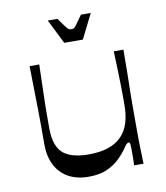

<svg xmlns="http://www.w3.org/2000/svg" viewBox="-78 -725 696 804"><g transform="rotate(-10 270.5 -323.0)"><path d="M235 14Q185 14 149 -6Q113 -26 94 -63.5Q75 -101 75 -151Q75 -196 75 -229.5Q75 -263 74.5 -291Q74 -319 73.5 -346.5Q73 -374 72.5 -407Q72 -440 71 -485H112Q111 -441 110 -410Q109 -379 108.5 -355.5Q108 -332 107.5 -311.5Q107 -291 107 -268Q107 -245 107 -215Q107 -173 117.5 -145.5Q128 -118 147.5 -104Q167 -90 193.5 -84Q220 -78 251 -78Q300 -78 335 -90Q370 -102 392 -125Q414 -148 424 -181Q434 -214 434 -256Q434 -278 434 -296.5Q434 -315 433.5 -338Q433 -361 432 -396Q431 -431 429 -485H470Q470 -423 469 -379Q468 -335 467.5 -305Q467 -275 467 -253.5Q467 -232 467 -214.5Q467 -197 467 -179Q467 -153 467 -132Q467 -111 467.5 -91Q468 -71 468.5 -49Q469 -27 470 0H430Q431 -18 431 -31.5Q431 -45 431 -55Q431 -81 430 -89.5Q429 -98 424 -98Q419 -98 414 -93Q409 -88 398 -71Q387 -56 367 -36Q347 -16 315 -1Q283 14 235 14ZM231 -556 179 -660H220Q239 -633 247.5 -622Q256 -611 260.5 -609Q265 -607 270 -607Q277 -607 281 -609Q285 -611 293 -622Q301 -633 320 -660H362L310 -556Z"/></g></svg>

Font: Ojuju Medium
Style: Regular
Weight: 500
Designer: Chisaokwu Joboson, Mirko Velimirovic
Foundry: Udi Foundry
Version: Version 1.000